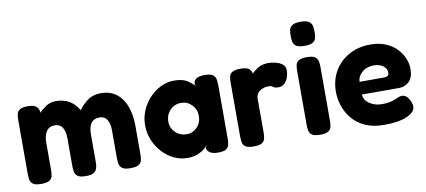

<svg xmlns="http://www.w3.org/2000/svg" viewBox="-68 -959 2703 1217"><g transform="rotate(-10 1284.0 -350.0)"><path d="M114 9Q78 9 62.5 -1.5Q47 -12 43.5 -29.5Q40 -47 40 -67V-417Q40 -436 43.5 -453Q47 -470 63 -480.5Q79 -491 116 -491Q151 -491 168 -478Q185 -465 187 -436Q201 -453 229.5 -472.5Q258 -492 296 -492Q392 -492 441 -408Q461 -437 496.5 -464.5Q532 -492 584 -492Q671 -492 718 -426.5Q765 -361 765 -245V-66Q765 -47 761.5 -29.5Q758 -12 742 -1.5Q726 9 689 9Q652 9 636.5 -2Q621 -13 617.5 -30.5Q614 -48 614 -67V-246Q614 -291 598 -316.5Q582 -342 549 -342Q478 -342 478 -245V-66Q478 -46 473 -28.5Q468 -11 451.5 -0.5Q435 10 399 9Q363 9 348 -2.5Q333 -14 330 -31.5Q327 -49 327 -67V-246Q327 -292 311 -317Q295 -342 262 -342Q224 -342 207 -314Q190 -286 190 -246V-66Q190 -46 186.5 -29Q183 -12 167 -1.5Q151 9 114 9Z M1252 8Q1215 8 1197.5 -5.5Q1180 -19 1180 -37L1190 -54Q1183 -44 1166.5 -29.5Q1150 -15 1123 -3.5Q1096 8 1056 8Q1010 8 968.5 -12Q927 -32 895 -67Q863 -102 844.5 -147.5Q826 -193 826 -243Q826 -292 844.5 -336Q863 -380 895.5 -415Q928 -450 969.5 -470Q1011 -490 1056 -490Q1112 -490 1143.5 -468Q1175 -446 1189 -428L1181 -442Q1179 -491 1253 -491Q1289 -491 1304.5 -480Q1320 -469 1323.5 -451Q1327 -433 1327 -413V-68Q1327 -48 1323.5 -30.5Q1320 -13 1304.5 -2.5Q1289 8 1252 8ZM1078 -141Q1116 -141 1144 -170Q1172 -199 1172 -242Q1172 -285 1143.5 -314Q1115 -343 1076 -343Q1032 -343 1003.5 -313Q975 -283 975 -240Q975 -199 1004.5 -170Q1034 -141 1078 -141Z M1482 9Q1445 9 1429.5 -1.5Q1414 -12 1410.5 -30Q1407 -48 1407 -67V-416Q1407 -436 1410.5 -453Q1414 -470 1430 -480.5Q1446 -491 1483 -491Q1527 -491 1540.5 -476Q1554 -461 1556 -447Q1569 -462 1596 -479Q1623 -496 1665 -496Q1682 -496 1707 -490.5Q1732 -485 1751.5 -471Q1771 -457 1771 -431Q1771 -390 1751.5 -361.5Q1732 -333 1704 -333Q1687 -333 1679.5 -335.5Q1672 -338 1668 -341.5Q1664 -345 1658 -347.5Q1652 -350 1636 -350Q1606 -350 1582 -333Q1558 -316 1558 -285V-65Q1558 -46 1554.5 -29Q1551 -12 1535 -1.5Q1519 9 1482 9Z M1910 -563Q1872 -563 1856 -574Q1840 -585 1836.5 -603Q1833 -621 1833 -641Q1833 -661 1836.5 -678.5Q1840 -696 1856.5 -707Q1873 -718 1911 -718Q1948 -718 1964 -706.5Q1980 -695 1983.5 -677.5Q1987 -660 1987 -640Q1987 -619 1983.5 -601.5Q1980 -584 1963.5 -573.5Q1947 -563 1910 -563ZM1910 9Q1873 9 1857.5 -1.5Q1842 -12 1838.5 -29.5Q1835 -47 1835 -66V-415Q1835 -435 1838.5 -452Q1842 -469 1858 -479.5Q1874 -490 1911 -490Q1947 -490 1962.5 -479Q1978 -468 1981.5 -450.5Q1985 -433 1985 -413V-65Q1985 -46 1981.5 -29Q1978 -12 1962 -1.5Q1946 9 1910 9Z M2320 18Q2250 18 2199.5 -4.5Q2149 -27 2117 -65Q2085 -103 2069.5 -149Q2054 -195 2054 -241Q2054 -316 2088 -374Q2122 -432 2182 -465.5Q2242 -499 2320 -499Q2378 -499 2420.5 -480.5Q2463 -462 2490.5 -432.5Q2518 -403 2531.5 -369Q2545 -335 2545 -304Q2545 -249 2518.5 -222.5Q2492 -196 2451 -196H2213Q2216 -158 2250.5 -136Q2285 -114 2326 -114Q2366 -114 2390 -121Q2414 -128 2429.5 -135.5Q2445 -143 2459 -144Q2490 -145 2509 -107Q2521 -84 2521 -66Q2521 -29 2467.5 -5.5Q2414 18 2320 18ZM2213 -278H2371Q2386 -278 2394 -283.5Q2402 -289 2402 -305Q2402 -331 2378.5 -348Q2355 -365 2319 -365Q2273 -365 2243 -338.5Q2213 -312 2213 -278Z"/></g></svg>

Font: Fredoka SemiBold
Style: Regular
Weight: 600
Designer: Ben Nathan
Foundry: Milena B. Brandão, Ben Nathan
Version: Version 2.001